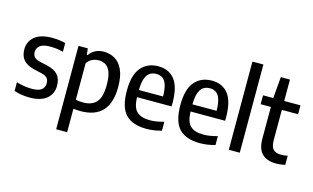

<svg xmlns="http://www.w3.org/2000/svg" viewBox="-114 -1143 2767 1699"><g transform="rotate(15 1269.0 -294.0)"><path d="M190 10Q112 10 46.5 -12V-92Q117.5 -70 189 -70Q248 -70 275.8 -91Q303.5 -112 303.5 -150Q303.5 -183 287 -200Q270.5 -217 234.5 -225.5L166 -241Q96.5 -257.5 65.2 -294.2Q34 -331 34 -391Q34 -462 87.5 -507.2Q141 -552.5 248 -552.5Q281.5 -552.5 312 -548.5Q342.5 -544.5 369.5 -538V-457.5Q312 -473 251.5 -473Q183.5 -473 156 -449.2Q128.5 -425.5 128.5 -393Q128.5 -364 144 -346.5Q159.5 -329 195.5 -320L264 -305Q335 -288.5 366.2 -252.2Q397.5 -216 397.5 -154Q397.5 -77.5 343.2 -33.8Q289 10 190 10Z M489.5 220V-544H574.5L581.5 -485.5H587.5Q607.5 -515 641.8 -533.8Q676 -552.5 721.5 -552.5Q776 -552.5 821.8 -526.2Q867.5 -500 895.2 -440.8Q923 -381.5 923 -282Q923 9.5 655 9.5Q638.5 9.5 621.5 8.2Q604.5 7 590 5V220ZM659 -70.5Q738 -70.5 779.2 -116.5Q820.5 -162.5 820.5 -273Q820.5 -350.5 804 -392.5Q787.5 -434.5 759.2 -450.8Q731 -467 695 -467Q665 -467 636.5 -453.2Q608 -439.5 590 -411.5V-77.5Q622 -70.5 659 -70.5Z M1258.5 10Q1130.5 10 1067.8 -55.5Q1005 -121 1005 -272.5Q1005 -416.5 1063 -484.5Q1121 -552.5 1220.5 -552.5Q1318 -552.5 1371 -484.5Q1424 -416.5 1424 -270V-239.5H1107Q1109.5 -145.5 1148.5 -108.5Q1187.5 -71.5 1270.5 -71.5Q1325.5 -71.5 1397 -91.5V-10Q1359 0.5 1325.5 5.2Q1292 10 1258.5 10ZM1220 -482.5Q1186.5 -482.5 1161.5 -466.5Q1136.5 -450.5 1122.2 -411.8Q1108 -373 1106.5 -305H1328Q1327 -373 1314 -411.8Q1301 -450.5 1277 -466.5Q1253 -482.5 1220 -482.5Z M1749 10Q1621 10 1558.2 -55.5Q1495.5 -121 1495.5 -272.5Q1495.5 -416.5 1553.5 -484.5Q1611.5 -552.5 1711 -552.5Q1808.5 -552.5 1861.5 -484.5Q1914.5 -416.5 1914.5 -270V-239.5H1597.5Q1600 -145.5 1639 -108.5Q1678 -71.5 1761 -71.5Q1816 -71.5 1887.5 -91.5V-10Q1849.5 0.5 1816 5.2Q1782.5 10 1749 10ZM1710.5 -482.5Q1677 -482.5 1652 -466.5Q1627 -450.5 1612.8 -411.8Q1598.5 -373 1597 -305H1818.5Q1817.5 -373 1804.5 -411.8Q1791.5 -450.5 1767.5 -466.5Q1743.5 -482.5 1710.5 -482.5Z M2012 0V-808H2112.5V0Z M2447 9.5Q2364.5 9.5 2319 -33.2Q2273.5 -76 2273.5 -173V-462.5H2180V-544H2273.5L2290.5 -740H2374V-544H2523V-462.5H2374V-187.5Q2374 -125 2397.5 -101Q2421 -77 2471 -77Q2495.5 -77 2529.5 -84V0Q2511 4 2489.5 6.8Q2468 9.5 2447 9.5Z"/></g></svg>

Font: Encode Sans SemiCondensed SemiCondensed Medium
Style: Regular
Weight: 500
Width: 4
Designer: Multiple Designers
Foundry: Impallari Type
Version: Version 3.000; ttfautohint (v1.8.3) -l 8 -r 50 -G 200 -x 14 